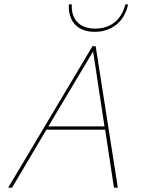

<svg xmlns="http://www.w3.org/2000/svg" viewBox="-20 -873 665 893"><path d="M563 -853 576 -852Q561 -789 519.5 -757Q478 -725 421 -725Q362 -725 330 -758Q298 -791 300 -852L314 -853Q311 -800 340 -770Q369 -740 423 -740Q475 -740 512 -768.5Q549 -797 563 -853ZM410 -658H425L528 0H510L469 -270H196L36 0H18ZM205 -285H466L413 -634Z"/></svg>

Font: EauTestText Thin
Style: Italic
Weight: 250
Italic angle: -12°
Designer: Christian Thalmann (Catharsis Fonts)
Version: Version 0.001;PS 000.001;hotconv 1.0.88;makeotf.lib2.5.64775